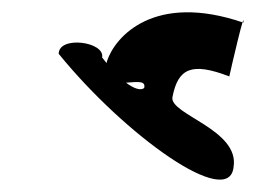

<svg xmlns="http://www.w3.org/2000/svg" viewBox="-20 -358 418 314"><path d="M76 -270C184 -137 355 -14 362 -85C372 -146 257 -171 262 -199C271 -246 293 -257 355 -233C358 -247 381 -346 378 -321C232 -371 168 -298 155 -258C140 -195 221 -241 216 -215C215 -211 195 -202 147 -264C152 -290 76 -300 76 -270Z"/></svg>

Font: Recovery
Style: Obl
Weight: 400
Version: Version 0.27